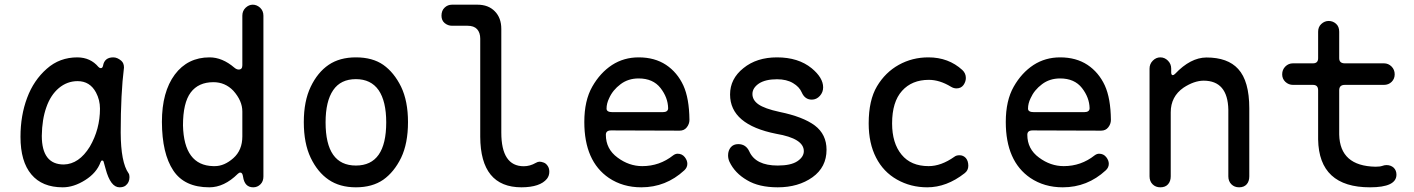

<svg xmlns="http://www.w3.org/2000/svg" viewBox="-20 -785 6040 820"><path d="M252.5 -82.5Q317.5 -84 363.5 -158.5Q407 -233 407 -321Q407 -358 390 -390Q364 -438.5 311.5 -438.5Q267 -438.5 231.5 -409Q196 -379 178 -327Q159.5 -275.5 158.5 -205Q158.5 -82.5 252.5 -82.5ZM490.5 15Q452 15 431 -64L422.5 -94.5Q421 -99.5 416 -99.5Q412 -99.5 409.5 -92.5Q393 -47 344 -16Q295 15 248 15Q160 15 114 -40Q67.5 -95 67.5 -200.5Q67.5 -292 96 -367.5Q124 -442.5 180 -491.5Q234.5 -540 310.5 -540Q366.5 -539.5 400.5 -499Q405 -494 411 -494Q417.5 -494 420 -504Q426 -540 464 -540Q481 -540 498 -525.5Q509.5 -515.5 509.5 -496.5Q502.5 -441 499 -371.8Q495.5 -302.5 495.5 -219Q496 -91.5 529 -45Q533 -39.5 533 -28.5Q533 -5.5 516.5 7.5Q507 15 490.5 15Z M897.5 -75.5Q938 -75.5 976.5 -109.5Q1015 -143.5 1015 -202.5V-309Q1015 -354.5 976.5 -397.5Q941.5 -434 891.5 -434Q827.5 -434 794.5 -390Q761.5 -346 761.5 -249.5Q765.5 -78.5 890.5 -75.5ZM1061.5 15Q1024.5 15 1018 -30.5Q1015.5 -48 1006.5 -48Q1001 -48 995.5 -42.5Q937.5 15 874 15Q767.5 15 720 -57Q672 -129 671.5 -264.5Q671.5 -392.5 726.5 -466.5Q781.5 -540 875 -540Q929.5 -540 981 -496Q990.5 -488 999.5 -488Q1015 -488 1015 -506V-718Q1015 -738.5 1029 -752Q1043 -765 1059.5 -765Q1076.5 -765 1091 -752Q1105 -738.5 1105 -718V-31Q1105 -10.5 1092.5 2Q1079.5 15 1061.5 15Z M1500 -78Q1629.5 -78 1629.5 -262.5Q1629.5 -352.5 1597 -400Q1564 -447 1500 -447Q1435 -447 1403 -400Q1370.5 -352.5 1370.5 -262.5Q1370.5 -78 1500 -78ZM1500 15Q1431 15 1383.5 -17.5Q1336.5 -49.5 1307 -111Q1277.5 -172.5 1277.5 -263.5Q1277.5 -353 1307 -414.5Q1336.5 -476 1383.5 -508Q1430.5 -540 1500 -540Q1571 -540 1617 -508Q1663 -475.5 1693 -414.5Q1722.5 -353 1722.5 -263.5Q1722.5 -172.5 1693 -111Q1663 -50 1617 -17.5Q1570 15 1500 15Z M2207.5 15Q2032 15 2031 -201V-620Q2031 -645.5 2017.5 -660.5Q2004 -675 1977 -675H1910.5Q1893 -675 1879 -686.5Q1865.5 -698 1865.5 -718Q1865.5 -740 1879 -752.5Q1892 -765 1910.5 -765H2019Q2066 -765 2093.5 -736.5Q2121 -708.5 2121 -661.5V-219Q2121 -75 2217 -75Q2243.5 -75 2268.5 -89.5Q2277 -94.5 2284.5 -94.5Q2292 -94.5 2302.5 -90.5Q2312 -87 2319 -76.5Q2326 -66.5 2326 -51.5Q2326 -34.5 2316 -21.5Q2287 14.5 2207.5 15Z M2810 -306Q2833.5 -306 2833.5 -323Q2832.5 -368.5 2801 -409Q2769 -450 2707.5 -450Q2663 -450 2630.5 -425.5Q2597 -400.5 2581.5 -365.5Q2570.5 -343 2570.5 -321Q2570.5 -306 2596 -306ZM2719 15Q2640 15 2580.5 -25Q2475.5 -96.5 2475.5 -264Q2475.5 -355.5 2509.5 -415Q2543 -474 2594 -507.5Q2644.5 -540 2707.5 -540Q2776 -540 2824.5 -508Q2872.5 -476 2898.5 -420Q2911 -392.5 2917.5 -355.8Q2924 -319 2924.5 -273Q2924.5 -255.5 2913 -241Q2902 -227 2882.5 -227L2590 -228Q2567.5 -228 2567.5 -209.5Q2567.5 -148.5 2617.5 -112Q2666.5 -75.5 2723 -75.5Q2797 -75.5 2855 -121.5Q2864.5 -128.5 2874 -128.5Q2893 -128.5 2904.5 -114Q2915.5 -100 2915.5 -85.5Q2915.5 -69.5 2902.5 -57.5Q2824 15 2719 15Z M3301.5 15Q3221 15 3170.5 -15.5Q3118.5 -45.5 3095.5 -94Q3089.5 -107 3089.5 -121.5Q3089.5 -142 3101 -156Q3112.5 -169.5 3133 -169.5Q3165.5 -169.5 3180 -138.5Q3207 -78 3301.5 -78Q3358 -78 3385.5 -96.5Q3413 -115 3413 -139.5Q3413 -193.5 3295.5 -213.5Q3098 -252.5 3098 -381.5Q3098 -448.5 3155 -494Q3211.5 -540 3298.5 -540Q3389.5 -540 3446.5 -493.5Q3495.5 -453 3495.5 -412Q3495.5 -391 3481.5 -375.5Q3467 -359.5 3447 -359.5Q3417.5 -359.5 3404 -390.5Q3394 -414 3367 -430Q3339.5 -446.5 3298.5 -446.5Q3249.5 -446.5 3221.5 -428.5Q3193.5 -409.5 3193.5 -383.5Q3193.5 -357.5 3219 -339.5Q3245 -321 3309.5 -307Q3409.5 -286.5 3460 -249Q3510 -211 3510 -145.5Q3510 -71 3450 -28Q3389.5 15 3301.5 15Z M3940 15Q3869.5 15 3811 -18Q3752.5 -51 3721.5 -112Q3690 -173 3690 -258Q3690 -357 3725.5 -416.5Q3761 -476 3818.5 -508Q3876 -540 3945 -540Q4031 -540 4090 -486Q4105 -472 4105 -452Q4105 -436.5 4095 -422Q4084.5 -407.5 4065 -407.5Q4053 -407.5 4041.5 -414.5Q3993 -444 3947 -444Q3874.5 -444 3832.5 -397Q3790 -350 3790 -258Q3790 -173.5 3830.5 -124.5Q3870.5 -75.5 3946 -75.5Q3999.5 -75.5 4056 -115.5Q4064 -122 4078 -122Q4094 -122 4105 -110Q4115.5 -97.5 4115.5 -77Q4115.5 -57 4099.5 -45Q4023 15 3940 15Z M4610 -306Q4633.5 -306 4633.5 -323Q4632.5 -368.5 4601 -409Q4569 -450 4507.5 -450Q4463 -450 4430.5 -425.5Q4397 -400.5 4381.5 -365.5Q4370.5 -343 4370.5 -321Q4370.5 -306 4396 -306ZM4519 15Q4440 15 4380.5 -25Q4275.5 -96.5 4275.5 -264Q4275.5 -355.5 4309.5 -415Q4343 -474 4394 -507.5Q4444.5 -540 4507.5 -540Q4576 -540 4624.5 -508Q4672.5 -476 4698.5 -420Q4711 -392.5 4717.5 -355.8Q4724 -319 4724.5 -273Q4724.5 -255.5 4713 -241Q4702 -227 4682.5 -227L4390 -228Q4367.5 -228 4367.5 -209.5Q4367.5 -148.5 4417.5 -112Q4466.5 -75.5 4523 -75.5Q4597 -75.5 4655 -121.5Q4664.5 -128.5 4674 -128.5Q4693 -128.5 4704.5 -114Q4715.5 -100 4715.5 -85.5Q4715.5 -69.5 4702.5 -57.5Q4624 15 4519 15Z M4935.5 -540Q4954 -540 4968 -526Q4982 -512 4982 -492V-476Q4982 -464 4989 -464Q4993 -464 4999 -470Q5064.5 -539 5132.5 -539.5Q5223.5 -539.5 5268 -490.5Q5315.5 -439 5315.5 -322V-32Q5315.5 -10.5 5304.5 2Q5293 15 5272 15Q5252 15 5239 2Q5226 -11 5226 -32V-316.5Q5223.5 -440.5 5120 -440.5Q5079.5 -440 5034.5 -410.5Q4980 -372.5 4980 -305.5V-32Q4980 -11 4968.5 2Q4957 15 4935.5 15Q4915.5 15 4902.5 2Q4889.5 -11 4889.5 -32V-492Q4889.5 -512 4903.5 -526Q4917.5 -540 4935.5 -540Z M5831 15Q5613 15 5609.5 -189.5V-399.5Q5609.5 -422.5 5587.5 -422.5H5502Q5483.5 -422.5 5469.5 -435.5Q5456 -448.5 5456 -467.5Q5456 -487.5 5469.5 -501Q5483 -514.5 5502 -514.5H5587.5Q5609.5 -514.5 5609.5 -536.5V-649.5Q5609.5 -670 5623 -682.5Q5637 -695.5 5654.5 -695.5Q5672.5 -695.5 5686 -683.5Q5699.5 -671.5 5699.5 -649.5V-536.5Q5699.5 -514.5 5723.5 -514.5H5890.5Q5909.5 -514.5 5923 -501Q5936.5 -487.5 5936.5 -467.5Q5936.5 -448.5 5923.5 -435.5Q5910.5 -422.5 5890.5 -422.5H5723.5Q5699.5 -422.5 5699.5 -399.5V-210.5Q5702.5 -76 5854 -73Q5873.5 -73 5883.5 -76.5Q5892.5 -80 5901.5 -80Q5920 -80 5932.5 -68.5Q5944 -57 5944 -39Q5944 15 5831 15Z"/></svg>

Font: Maple Mono SC NF
Style: Regular
Weight: 400
Designer: subframe7536
Version: Version 4.2; ttfautohint (v1.8.4.7-5d5b-dirty);Nerd Fonts 6.